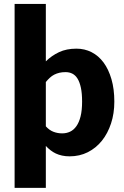

<svg xmlns="http://www.w3.org/2000/svg" viewBox="-20 -768 615 953"><path d="M52.5 164.5V-748.5H207.5V-463.5Q236.5 -492 273.2 -509.2Q310 -526.5 359.5 -526.5Q400 -526.5 434.5 -509Q469 -491.5 494 -457.8Q519 -424 533.2 -375Q547.5 -326 547.5 -263.5Q547.5 -205 531.2 -155.5Q515 -106 485.8 -69.5Q456.5 -33 415.8 -12.5Q375 8 325.5 8Q305 8 288 4.2Q271 0.5 256.8 -6.2Q242.5 -13 230.5 -22.5Q218.5 -32 207.5 -43.5V164.5ZM305.5 -410Q288.5 -410 274.8 -406.8Q261 -403.5 249.2 -397.5Q237.5 -391.5 227.5 -382.2Q217.5 -373 207.5 -361V-141Q225 -121.5 245.5 -113.8Q266 -106 288.5 -106Q310 -106 328 -114.5Q346 -123 359.2 -141.8Q372.5 -160.5 380 -190.5Q387.5 -220.5 387.5 -263.5Q387.5 -304.5 381.5 -332.5Q375.5 -360.5 364.8 -377.8Q354 -395 339 -402.5Q324 -410 305.5 -410Z"/></svg>

Font: Lato Black
Style: Regular
Weight: 900
Designer: Lukasz Dziedzic
Foundry: tyPoland Lukasz Dziedzic
Version: Version 2.007; 2014-02-27